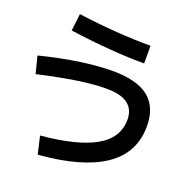

<svg xmlns="http://www.w3.org/2000/svg" viewBox="-129 -758 883 938"><g transform="rotate(20 312.5 -289.0)"><path d="M147.5 -23.4Q336.9 -41 428.7 -93.8Q521.5 -145.5 522.5 -241.2Q522.5 -352.5 369.1 -349.6Q250 -349.6 24.4 -297.9L2 -386.7Q215.8 -440.4 374 -441.4Q500 -441.4 561.5 -392.6Q622.1 -343.8 623 -246.1Q623 -103.5 506.8 -26.4Q391.6 50.8 168.9 68.4ZM127.9 -647.5Q328.1 -620.1 504.9 -620.1V-528.3Q336.9 -528.3 117.2 -558.6Z"/></g></svg>

Font: RobotoJAA
Style: Medium
Weight: 500
Version: Version 2.05; 2016-11-05